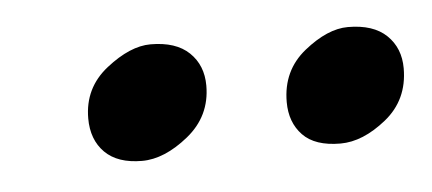

<svg xmlns="http://www.w3.org/2000/svg" viewBox="-26 -698 423 188"><g transform="rotate(-5 185.5 -603.5)"><path d="M303 -547Q278 -547 266 -559.5Q254 -572 254 -592Q254 -623 277 -641.5Q300 -660 320 -660Q345 -660 358 -647.5Q371 -635 371 -615Q371 -584 348 -565.5Q325 -547 303 -547ZM108 -547Q84 -547 71.5 -559.5Q59 -572 59 -593Q59 -623 82.5 -641.5Q106 -660 126 -660Q151 -660 164 -647.5Q177 -635 177 -615Q177 -585 153.5 -566Q130 -547 108 -547Z"/></g></svg>

Font: Petrona Medium
Style: Italic
Weight: 500
Italic angle: -9°
Designer: Ringo R. Seeber
Foundry: Ringo R. Seeber
Version: Version 2.001; ttfautohint (v1.8.3)